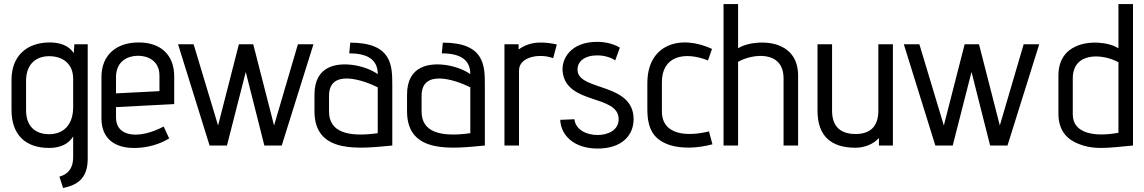

<svg xmlns="http://www.w3.org/2000/svg" viewBox="-20 -720 5661 950"><path d="M292 210C380 193 414 147 414 64V-501H348L345 -457C322 -493 279 -510 227 -510C113 -510 37 -444 37 -325V-176C37 -51 108 12 223 12C282 12 321 -10 342 -45V58C342 111 318 142 274 154ZM342 -190C342 -100 292 -56 223 -56C152 -56 109 -98 109 -174V-320C109 -407 163 -442 223 -442C288 -442 342 -407 342 -330Z M790 -94C669 -30 554 -41 554 -138V-190L842 -205V-342C842 -447 777 -510 666 -510C557 -510 482 -449 482 -339V-134C482 -30 553 15 652 12C709 11 770 -6 817 -35ZM769 -269 554 -258V-338C554 -409 601 -444 665 -444C703 -444 769 -425 769 -346Z M1374 0 1531 -501H1454L1336 -99L1233 -501H1162L1059 -99L938 -501H861L1017 0H1103L1196 -364L1288 0Z M1921 -298C1921 -394 1921 -509 1713 -509L1708 -456C1817 -456 1849 -411 1849 -353C1793 -394 1676 -420 1605 -385C1564 -365 1536 -324 1536 -252V-169C1536 45 1762 15 1921 0ZM1849 -61C1700 -40 1608 -67 1608 -168V-246C1608 -381 1775 -325 1849 -288Z M2379 -298C2379 -394 2379 -509 2171 -509L2166 -456C2275 -456 2307 -411 2307 -353C2251 -394 2134 -420 2063 -385C2022 -365 1994 -324 1994 -252V-169C1994 45 2220 15 2379 0ZM2307 -61C2158 -40 2066 -67 2066 -168V-246C2066 -381 2233 -325 2307 -288Z M2548 0V-371C2548 -441 2653 -457 2717 -432L2735 -500C2682 -511 2609 -522 2546 -475V-501H2476V0Z M2752 -127C2755 -52 2818 15 2937 15C3061 15 3115 -54 3115 -130C3115 -310 2850 -270 2838 -368C2833 -416 2873 -446 2935 -446C2992 -446 3024 -421 3024 -421L3047 -484C3047 -484 3006 -513 2935 -513C2803 -513 2757 -428 2764 -365C2782 -200 3041 -254 3041 -130C3041 -74 2985 -52 2937 -52C2880 -52 2828 -79 2822 -130Z M3488 -70C3390 -45 3255 -46 3255 -169V-314C3255 -441 3364 -468 3483 -421L3503 -478C3348 -550 3183 -503 3183 -308V-180C3183 -79 3216 -28 3295 -2C3356 17 3434 13 3505 -6Z M3929 0V-346C3929 -422 3894 -468 3844 -491C3780 -521 3680 -512 3632 -481V-700H3560V0H3632V-414C3701 -454 3857 -474 3857 -332V0Z M4398 0V-501H4326V-173C4326 -94 4286 -57 4213 -57C4141 -57 4097 -92 4097 -172V-501H4025V-172C4025 -47 4092 11 4213 11C4256 11 4301 -6 4329 -37V0Z M4965 0 5122 -501H5045L4927 -99L4824 -501H4753L4650 -99L4529 -501H4452L4608 0H4694L4787 -364L4879 0Z M5217 -157C5217 -85 5250 -41 5295 -18C5384 27 5461 11 5586 0V-700H5514V-481C5466 -512 5368 -521 5302 -490C5252 -467 5217 -422 5217 -346ZM5514 -63C5400 -42 5288 -57 5288 -154V-332C5288 -465 5436 -455 5514 -412Z"/></svg>

Font: Advent Pro
Style: Medium
Weight: 500
Designer: Andreas Kalpakidis
Foundry: Andreas Kalpakidis
Version: Version 2.002 2008